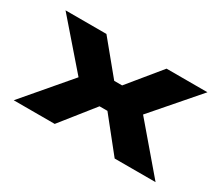

<svg xmlns="http://www.w3.org/2000/svg" viewBox="-94 -713 1062 925"><g transform="rotate(30 437.5 -250.0)"><path d="M44.5 0 259.5 -252 44 -500H271.5L417 -323H461L606 -500H833.5L618.5 -252L833.5 0H606L461 -181.5H417L272.5 0Z"/></g></svg>

Font: Trispace SemiExpanded ExtraBold
Style: Regular
Weight: 800
Width: 6
Designer: Tyler Finck
Foundry: Etcetera Type Company
Version: Version 1.210; ttfautohint (v1.8.3)